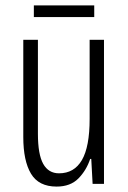

<svg xmlns="http://www.w3.org/2000/svg" viewBox="-20 -679 472 709"><path d="M364 -532V0H322L317 -92H313Q299 -50 269.5 -20Q240 10 189 10Q123 10 94.5 -37.5Q66 -85 66 -173V-532H120V-185Q120 -109 139.5 -74Q159 -39 198 -39Q254 -39 282.5 -88Q311 -137 311 -240V-532ZM328 -659V-616H105V-659Z"/></svg>

Font: Noto Sans Telugu ExtraCondensed Light
Style: Regular
Weight: 300
Width: 2
Designer: Jelle Bosma - Monotype Design Team
Foundry: Monotype Imaging Inc.
Version: Version 2.005; ttfautohint (v1.8.4.7-5d5b)